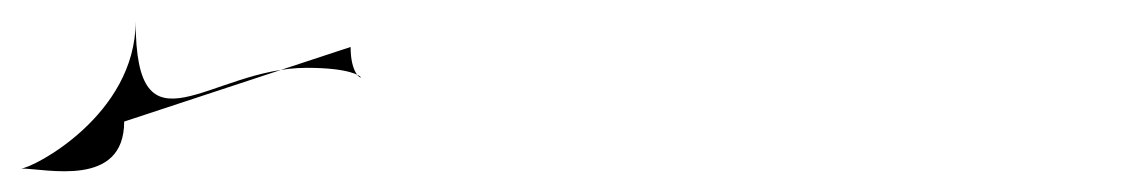

<svg xmlns="http://www.w3.org/2000/svg" viewBox="-336 -45 1079 184"><path d="M0 0C0 51 40 20 -42 20C-135 20 -206 110 -206 -24.5C-206 65.5 -305 116.5 -316 116.5C-292 116.5 -217 135.5 -217 71.5Z"/></svg>

Font: Proton
Style: BkExt
Weight: 500
Version: Version 1.017